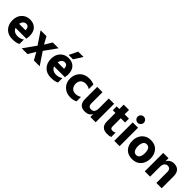

<svg xmlns="http://www.w3.org/2000/svg" viewBox="359 -2231 3731 3731"><g transform="rotate(45 2225.0 -365.5)"><path d="M275 -401Q240 -401 213 -375.5Q186 -350 177 -300H353V-312Q346 -401 275 -401ZM458 -29Q406 5 290 5Q174 5 104.5 -67.5Q35 -140 35 -257.5Q35 -375 102.5 -443.5Q170 -512 270.5 -512Q371 -512 430 -452.5Q489 -393 489 -275Q489 -252 481 -196H183Q198 -154 235 -131Q272 -108 324 -108Q401 -108 458 -151Z M707 0H549L730 -254L560 -507H722L804 -356L895 -507H1055L873 -253L1042 0H883L798 -152Z M1405 -553H1284L1370 -730H1516ZM1334 -401Q1299 -401 1272 -375.5Q1245 -350 1236 -300H1412V-312Q1405 -401 1334 -401ZM1517 -29Q1465 5 1349 5Q1233 5 1163.5 -67.5Q1094 -140 1094 -257.5Q1094 -375 1161.5 -443.5Q1229 -512 1329.5 -512Q1430 -512 1489 -452.5Q1548 -393 1548 -275Q1548 -252 1540 -196H1242Q1257 -154 1294 -131Q1331 -108 1383 -108Q1460 -108 1517 -151Z M1889 8Q1775 8 1701 -64.5Q1627 -137 1627 -252Q1629 -366 1701 -440.5Q1773 -515 1898 -515Q1975 -515 2031 -486V-361Q1978 -394 1915 -394Q1852 -394 1814 -357.5Q1776 -321 1775 -252Q1779 -185 1815 -148Q1851 -111 1912 -111Q1973 -111 2031 -146V-24Q1972 8 1889 8Z M2581 0H2435V-81Q2395 4 2281 4Q2203 4 2159.5 -39.5Q2116 -83 2116 -168V-507H2262V-201Q2262 -112 2340 -112Q2435 -112 2435 -239V-507H2581Z M2897 5Q2724 5 2724 -168V-400H2651V-507H2724V-627H2870V-507H2988V-400H2870V-167Q2870 -140 2885.5 -126Q2901 -112 2933.5 -112Q2966 -112 2997 -132V-11Q2960 5 2897 5Z M3225 -714Q3250 -689 3250 -654Q3250 -619 3225 -594Q3200 -569 3165 -569Q3130 -569 3105 -594Q3080 -619 3080 -654Q3080 -689 3105 -714Q3130 -739 3165 -739Q3200 -739 3225 -714ZM3238 0H3092V-507H3238Z M3683 -251Q3683 -400 3586 -400Q3538 -400 3514 -359Q3490 -318 3490 -253Q3490 -188 3514.5 -146.5Q3539 -105 3587.5 -105Q3636 -105 3659.5 -145.5Q3683 -186 3683 -251ZM3589.5 -515Q3705 -515 3770 -442Q3835 -369 3835 -255Q3835 -141 3769.5 -66.5Q3704 8 3586 8Q3468 8 3403 -63.5Q3338 -135 3338 -249.5Q3338 -364 3406 -439.5Q3474 -515 3589.5 -515Z M4395 0H4249V-302Q4249 -347 4228 -370.5Q4207 -394 4168 -394Q4129 -394 4102.5 -362.5Q4076 -331 4076 -268V0H3930V-507H4076V-421Q4095 -463 4134.5 -487.5Q4174 -512 4229 -512Q4307 -512 4351 -465.5Q4395 -419 4395 -329Z"/></g></svg>

Font: Hind Vadodara
Style: Bold
Weight: 700
Designer: Hitesh Malaviya
Foundry: Indian Type Foundry
Version: Version 0.702;PS 1.0;hotconv 1.0.81;makeotf.lib2.5.63406